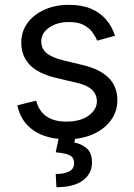

<svg xmlns="http://www.w3.org/2000/svg" viewBox="-20 -573 562 806"><path d="M462.9 -422.9 387.7 -402.3Q380.4 -420.9 366.7 -439Q353 -457 329.8 -468.8Q306.6 -480.5 269.5 -480.5Q219.7 -480.5 186.5 -457.3Q153.3 -434.1 153.3 -399.4Q153.3 -368.2 176 -349.6Q198.7 -331.1 247.1 -319.3L328.1 -299.8Q400.9 -282.2 436.8 -245.6Q472.7 -209 472.7 -152.3Q472.7 -105.5 445.8 -68.4Q418.9 -31.2 371.1 -9.8Q323.2 11.7 259.8 11.7Q204.1 11.7 161.1 -4.6Q118.2 -21 90.3 -52.7Q62.5 -84.5 52.7 -130.9L131.8 -150.4Q143.1 -106.4 175 -84.5Q207 -62.5 258.8 -62.5Q316.9 -62.5 351.8 -87.6Q386.7 -112.8 386.7 -147.5Q386.7 -176.3 366.7 -195.6Q346.7 -214.8 305.7 -224.6L214.8 -246.1Q139.6 -264.2 104.5 -301.3Q69.3 -338.4 69.3 -394.5Q69.3 -440.9 95.5 -476.6Q121.6 -512.2 167 -532.5Q212.4 -552.7 269.5 -552.7Q323.7 -552.7 362.1 -536.4Q400.4 -520 425.3 -491Q450.2 -461.9 462.9 -422.9ZM228.5 -2.9H297.9L292 25.4Q319.8 29.8 343 48.8Q366.2 67.9 366.2 109.4Q366.2 155.3 328.4 184.1Q290.5 212.9 216.8 212.9L213.9 157.2Q247.1 157.7 269 147.2Q291 136.7 291 112.3Q291 87.9 272.7 78.9Q254.4 69.8 213.9 66.4Z"/></svg>

Font: Inter V
Style: 
Weight: 400
Designer: Rasmus Andersson
Foundry: rsms
Version: Version 4.000;git-a3f224843